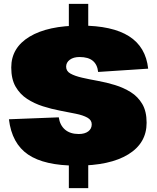

<svg xmlns="http://www.w3.org/2000/svg" viewBox="-20 -845 810 990"><path d="M335 -55H435V125H335ZM335 -825H435V-641H335ZM375 9Q209 9 125 -48Q41 -105 26 -230L283 -240Q289 -199 315.5 -176.5Q342 -154 386 -154Q417 -154 435 -167.5Q453 -181 453 -204Q453 -226 430.5 -238.5Q408 -251 371 -258.5Q334 -266 289.5 -274.5Q245 -283 201 -297Q157 -311 120 -335Q83 -359 60.5 -398Q38 -437 38 -497Q38 -599 132.5 -656Q227 -713 396 -713Q559 -713 645.5 -658Q732 -603 744 -491L486 -474Q482 -512 458.5 -531.5Q435 -551 390 -551Q359 -551 340 -537Q321 -523 321 -501Q321 -478 343.5 -465.5Q366 -453 403 -444.5Q440 -436 484.5 -428Q529 -420 573 -406.5Q617 -393 654 -370Q691 -347 713.5 -309Q736 -271 736 -212Q736 -107 641.5 -49Q547 9 375 9Z"/></svg>

Font: Pathway Extreme 28pt Black
Style: Regular
Weight: 900
Designer: Eduardo Rodriguez Tunni
Foundry: Eduardo Rodriguez Tunni
Version: Version 1.001;gftools[0.9.26]